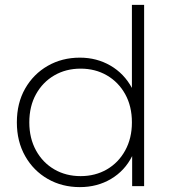

<svg xmlns="http://www.w3.org/2000/svg" viewBox="-20 -762 715 786"><path d="M307 4Q234 4 175.5 -29.5Q117 -63 83 -123Q49 -183 49 -261Q49 -340 83 -399.5Q117 -459 175.5 -492.5Q234 -526 307 -526Q376 -526 432 -493.5Q488 -461 520 -402V-742H570V0H521V-123Q491 -63 434.5 -29.5Q378 4 307 4ZM310 -41Q370 -41 417.5 -68.5Q465 -96 492.5 -146Q520 -196 520 -261Q520 -327 492.5 -376.5Q465 -426 417.5 -453.5Q370 -481 310 -481Q250 -481 202.5 -453.5Q155 -426 127.5 -376.5Q100 -327 100 -261Q100 -196 127.5 -146Q155 -96 202.5 -68.5Q250 -41 310 -41Z"/></svg>

Font: Montserrat Light
Style: Regular
Weight: 300
Designer: Julieta Ulanovsky
Foundry: Julieta Ulanovsky
Version: Version 9.000; ttfautohint (v1.8.4.7-5d5b)